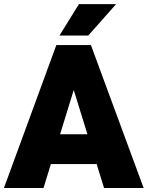

<svg xmlns="http://www.w3.org/2000/svg" viewBox="-23 -935 735 955"><path d="M193.4 0H-3.4L257.3 -710.9H381.3L359.9 -539.6ZM327.6 -539.6 303.7 -710.9H429.2L691.4 0H494.6ZM492.7 -119.1H127.9V-267.1H492.7ZM369.6 -914.6H554.7L416 -758.3H272.9Z"/></svg>

Font: Heebo Black
Style: Regular
Weight: 900
Designer: Oded Ezer
Foundry: Ezer Type House
Version: Version 3.100